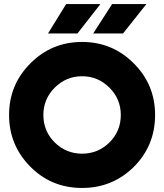

<svg xmlns="http://www.w3.org/2000/svg" viewBox="-20 -920 814 952"><path d="M442 -754H590L706 -900H536ZM218 -754H364L478 -900H308ZM387 -542Q466 -542 523 -485Q551 -457 565 -423Q579 -389 579 -350Q579 -270 523 -214Q466 -158 387 -158Q308 -158 251 -214Q195 -270 195 -350Q195 -389 209 -423Q223 -457 251 -485Q308 -542 387 -542ZM387 -712Q235 -712 129 -604Q25 -499 25 -350Q25 -201 129 -95Q234 12 387 12Q534 12 639 -88Q749 -195 749 -350Q749 -502 641 -608Q536 -712 387 -712Z"/></svg>

Font: Unageo
Style: Black
Weight: 900
Designer: Richard Sepsi
Foundry: Richard Sepsi
Version: Version 2.000